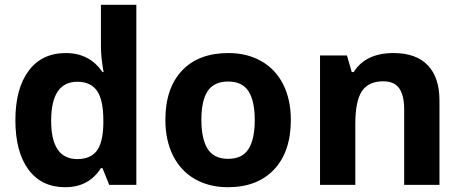

<svg xmlns="http://www.w3.org/2000/svg" viewBox="-20 -780 1949 810"><path d="M306.6 -435.1Q196.3 -435.1 195.8 -272Q195.3 -108.9 305.7 -108.9Q360.4 -108.9 387 -142.1Q413.6 -175.3 416 -254.9V-271Q416 -358.9 389.2 -397Q362.3 -435.1 306.6 -435.1ZM412.1 -476.1H417Q405.8 -537.1 405.8 -585V-759.8H555.2V0H440.9L412.1 -70.8H405.8Q355 9.8 254.9 9.8Q154.8 9.8 99.9 -64.9Q44.9 -139.6 44.9 -272.9Q44.9 -406.2 100.8 -481.2Q156.7 -556.2 257.3 -556.2Q357.9 -556.2 412.1 -476.1Z M1207 -273.9Q1207 -140.6 1136.7 -65.4Q1066.4 9.8 940.9 9.8Q862.3 9.8 802.2 -24.7Q742.2 -59.1 710 -123.5Q677.7 -188 677.7 -273.9Q677.7 -407.7 747.6 -481.9Q817.4 -556.2 943.8 -556.2Q1022.5 -556.2 1082.5 -522Q1142.6 -487.8 1174.8 -423.8Q1207 -359.9 1207 -273.9ZM856.2 -395.8Q829.6 -355.5 829.6 -274.4Q829.6 -193.4 856.2 -151.6Q882.8 -109.9 942.4 -109.9Q1002 -109.9 1028.3 -151.1Q1054.7 -192.4 1054.7 -273.4Q1054.7 -354.5 1028.3 -395.3Q1002 -436 942.4 -436Q882.8 -436 856.2 -395.8Z M1640.1 -556.2Q1735.4 -556.2 1784.7 -504.6Q1834 -453.1 1834 -356V0H1685.1V-318.8Q1685.1 -377.9 1664.1 -407.5Q1643.1 -437 1597.2 -437Q1534.7 -437 1506.8 -395.3Q1479 -353.5 1479 -256.8V0H1330.1V-545.9H1443.8L1463.9 -476.1H1472.2Q1522.5 -556.2 1640.1 -556.2Z"/></svg>

Font: OpenSans-Bold
Style: Bold
Weight: 700
Foundry: Ascender Corporation
Version: Version 1.10